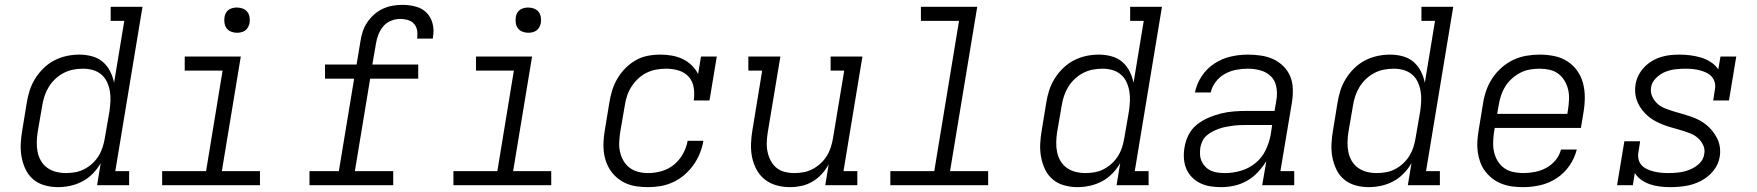

<svg xmlns="http://www.w3.org/2000/svg" viewBox="-20 -763 7240 791"><path d="M219 8Q191 8 164 0.5Q137 -7 117 -24Q97 -41 85.5 -65Q74 -89 69 -116Q64 -143 65.5 -171.5Q67 -200 72 -228L90 -338Q94 -364 102 -389.5Q110 -415 124.5 -438.5Q139 -462 159.5 -482Q180 -502 204.5 -514.5Q229 -527 255 -532.5Q281 -538 307 -538Q334 -538 359.5 -531Q385 -524 403.5 -508Q422 -492 433.5 -469.5Q445 -447 450 -422L492 -677H436V-735H567L455 -58H512V0H380L395 -91Q382 -68 362.5 -48Q343 -28 319 -15.5Q295 -3 269.5 2.5Q244 8 219 8ZM252 -50Q252 -50 252 -50Q252 -50 252 -50Q271 -50 290.5 -53.5Q310 -57 328 -66.5Q346 -76 361 -90Q376 -104 386.5 -121Q397 -138 403 -157Q409 -176 412 -195L431 -305Q434 -326 435 -347Q436 -368 432.5 -388Q429 -408 420.5 -426Q412 -444 397 -456.5Q382 -469 362.5 -474.5Q343 -480 322 -480Q301 -480 281 -476Q261 -472 242.5 -462.5Q224 -453 208 -438Q192 -423 181 -405Q170 -387 163.5 -367.5Q157 -348 154 -328L135 -218Q132 -198 131.5 -177Q131 -156 135 -136.5Q139 -117 149 -100Q159 -83 175 -71.5Q191 -60 211 -55Q231 -50 252 -50Z M648 0V-58H829L897 -472H741V-530H972L894 -58H1051V0ZM956 -628Q944 -628 932.5 -632.5Q921 -637 914 -646Q907 -655 905 -667.5Q903 -680 905 -693Q906 -701 910.5 -709.5Q915 -718 922.5 -723Q930 -728 939 -730Q948 -732 956 -732Q969 -732 980.5 -727.5Q992 -723 999 -714Q1006 -705 1008 -692.5Q1010 -680 1008 -667Q1006 -659 1001.5 -650.5Q997 -642 989.5 -637Q982 -632 973.5 -630Q965 -628 956 -628Z M1255 0V-58H1376L1439 -439H1319V-497H1449L1465 -593Q1468 -614 1474.5 -633.5Q1481 -653 1493 -671Q1505 -689 1521.5 -703.5Q1538 -718 1557.5 -727Q1577 -736 1597.5 -739.5Q1618 -743 1638 -743Q1666 -743 1692.5 -736Q1719 -729 1737 -711Q1755 -693 1762 -666.5Q1769 -640 1764 -612Q1764 -610 1763.5 -608Q1763 -606 1763 -604H1698Q1698 -605 1698.5 -606.5Q1699 -608 1699 -609Q1701 -625 1698 -640Q1695 -655 1684.5 -666Q1674 -677 1659 -681Q1644 -685 1628 -685Q1610 -685 1591 -677.5Q1572 -670 1559 -654.5Q1546 -639 1539 -621Q1532 -603 1529 -584L1514 -497H1703V-439H1505L1442 -58H1600V0Z M1848 0V-58H2029L2097 -472H1941V-530H2172L2094 -58H2251V0ZM2156 -628Q2144 -628 2132.5 -632.5Q2121 -637 2114 -646Q2107 -655 2105 -667.5Q2103 -680 2105 -693Q2106 -701 2110.5 -709.5Q2115 -718 2122.5 -723Q2130 -728 2139 -730Q2148 -732 2156 -732Q2169 -732 2180.5 -727.5Q2192 -723 2199 -714Q2206 -705 2208 -692.5Q2210 -680 2208 -667Q2206 -659 2201.5 -650.5Q2197 -642 2189.5 -637Q2182 -632 2173.5 -630Q2165 -628 2156 -628Z M2650 8Q2627 8 2605 5Q2583 2 2563 -6Q2543 -14 2526 -27.5Q2509 -41 2497 -58Q2485 -75 2477.5 -95.5Q2470 -116 2467.5 -138Q2465 -160 2466.5 -182.5Q2468 -205 2472 -228L2490 -338Q2494 -364 2501.5 -389Q2509 -414 2522.5 -437.5Q2536 -461 2555.5 -481Q2575 -501 2598.5 -514.5Q2622 -528 2648 -533Q2674 -538 2700 -538Q2724 -538 2747.5 -534Q2771 -530 2792 -520Q2813 -510 2829.5 -494Q2846 -478 2856 -458L2868 -530H2933L2903 -349H2838Q2842 -375 2838 -401.5Q2834 -428 2817.5 -446.5Q2801 -465 2776 -472.5Q2751 -480 2725 -480Q2705 -480 2684.5 -476.5Q2664 -473 2644.5 -463.5Q2625 -454 2609 -439Q2593 -424 2581.5 -406Q2570 -388 2563.5 -368.5Q2557 -349 2554 -328L2535 -218Q2532 -198 2531 -177Q2530 -156 2534.5 -136.5Q2539 -117 2549 -100Q2559 -83 2574.5 -71.5Q2590 -60 2609.5 -55Q2629 -50 2650 -50Q2678 -50 2706 -58Q2734 -66 2756.5 -84.5Q2779 -103 2793.5 -129Q2808 -155 2813 -183H2878Q2873 -156 2863 -131Q2853 -106 2837 -83.5Q2821 -61 2799.5 -42.5Q2778 -24 2753 -12.5Q2728 -1 2702 3.5Q2676 8 2650 8Z M3235 8Q3206 8 3179 0.5Q3152 -7 3131 -23.5Q3110 -40 3097 -64Q3084 -88 3078.5 -115Q3073 -142 3074 -170.5Q3075 -199 3080 -228L3120 -472H3063V-530H3195L3143 -218Q3140 -198 3139 -177.5Q3138 -157 3142 -138Q3146 -119 3155 -101.5Q3164 -84 3178.5 -72Q3193 -60 3212.5 -55Q3232 -50 3252 -50Q3252 -50 3252.5 -50Q3253 -50 3253 -50Q3272 -50 3291 -53.5Q3310 -57 3328 -66.5Q3346 -76 3361 -90Q3376 -104 3386.5 -121Q3397 -138 3403 -157Q3409 -176 3412 -195L3458 -472H3402V-530H3533L3455 -58H3512V0H3380L3394 -86Q3382 -64 3365 -45.5Q3348 -27 3326.5 -14.5Q3305 -2 3281.5 3Q3258 8 3235 8Z M3648 0V-58H3829L3931 -677H3774V-735H4006L3894 -58H4051V0Z M4419 8Q4391 8 4364 0.5Q4337 -7 4317 -24Q4297 -41 4285.5 -65Q4274 -89 4269 -116Q4264 -143 4265.5 -171.5Q4267 -200 4272 -228L4290 -338Q4294 -364 4302 -389.5Q4310 -415 4324.5 -438.5Q4339 -462 4359.5 -482Q4380 -502 4404.5 -514.5Q4429 -527 4455 -532.5Q4481 -538 4507 -538Q4534 -538 4559.5 -531Q4585 -524 4603.5 -508Q4622 -492 4633.5 -469.5Q4645 -447 4650 -422L4692 -677H4636V-735H4767L4655 -58H4712V0H4580L4595 -91Q4582 -68 4562.5 -48Q4543 -28 4519 -15.5Q4495 -3 4469.5 2.5Q4444 8 4419 8ZM4452 -50Q4452 -50 4452 -50Q4452 -50 4452 -50Q4471 -50 4490.5 -53.5Q4510 -57 4528 -66.5Q4546 -76 4561 -90Q4576 -104 4586.5 -121Q4597 -138 4603 -157Q4609 -176 4612 -195L4631 -305Q4634 -326 4635 -347Q4636 -368 4632.5 -388Q4629 -408 4620.5 -426Q4612 -444 4597 -456.5Q4582 -469 4562.5 -474.5Q4543 -480 4522 -480Q4501 -480 4481 -476Q4461 -472 4442.5 -462.5Q4424 -453 4408 -438Q4392 -423 4381 -405Q4370 -387 4363.5 -367.5Q4357 -348 4354 -328L4335 -218Q4332 -198 4331.5 -177Q4331 -156 4335 -136.5Q4339 -117 4349 -100Q4359 -83 4375 -71.5Q4391 -60 4411 -55Q4431 -50 4452 -50Z M5011 8Q4988 8 4966 4.5Q4944 1 4924.5 -8.5Q4905 -18 4890 -33.5Q4875 -49 4867 -68.5Q4859 -88 4857.5 -111Q4856 -134 4860 -156Q4864 -182 4876.5 -207Q4889 -232 4911 -249.5Q4933 -267 4958.5 -278Q4984 -289 5010.5 -295.5Q5037 -302 5063 -304Q5089 -306 5115 -306H5231L5239 -354Q5243 -380 5238 -406Q5233 -432 5215.5 -449Q5198 -466 5173 -473Q5148 -480 5121 -480Q5097 -480 5073 -475.5Q5049 -471 5027 -459Q5005 -447 4989 -426.5Q4973 -406 4968 -382H4903Q4910 -418 4931 -449.5Q4952 -481 4983.5 -501.5Q5015 -522 5050.5 -530Q5086 -538 5121 -538Q5148 -538 5175 -534Q5202 -530 5225 -519.5Q5248 -509 5266.5 -491Q5285 -473 5295 -449.5Q5305 -426 5306 -398.5Q5307 -371 5303 -344L5255 -58H5312V0H5180L5197 -99Q5182 -75 5162 -53.5Q5142 -32 5117 -18Q5092 -4 5065 2Q5038 8 5011 8ZM5027 -50Q5059 -50 5092 -59.5Q5125 -69 5152 -91Q5179 -113 5194 -144Q5209 -175 5215 -208L5221 -248H5115Q5101 -248 5087 -247.5Q5073 -247 5059 -245Q5045 -243 5031 -240.5Q5017 -238 5003 -233Q4989 -228 4976 -221.5Q4963 -215 4951.5 -205Q4940 -195 4933.5 -181.5Q4927 -168 4925 -154Q4923 -140 4924 -125Q4925 -110 4931 -97.5Q4937 -85 4947 -75Q4957 -65 4969.5 -59.5Q4982 -54 4997 -52Q5012 -50 5027 -50Z M5619 8Q5591 8 5564 0.5Q5537 -7 5517 -24Q5497 -41 5485.5 -65Q5474 -89 5469 -116Q5464 -143 5465.5 -171.5Q5467 -200 5472 -228L5490 -338Q5494 -364 5502 -389.5Q5510 -415 5524.5 -438.5Q5539 -462 5559.5 -482Q5580 -502 5604.5 -514.5Q5629 -527 5655 -532.5Q5681 -538 5707 -538Q5734 -538 5759.5 -531Q5785 -524 5803.5 -508Q5822 -492 5833.5 -469.5Q5845 -447 5850 -422L5892 -677H5836V-735H5967L5855 -58H5912V0H5780L5795 -91Q5782 -68 5762.5 -48Q5743 -28 5719 -15.5Q5695 -3 5669.5 2.5Q5644 8 5619 8ZM5652 -50Q5652 -50 5652 -50Q5652 -50 5652 -50Q5671 -50 5690.5 -53.5Q5710 -57 5728 -66.5Q5746 -76 5761 -90Q5776 -104 5786.5 -121Q5797 -138 5803 -157Q5809 -176 5812 -195L5831 -305Q5834 -326 5835 -347Q5836 -368 5832.5 -388Q5829 -408 5820.5 -426Q5812 -444 5797 -456.5Q5782 -469 5762.5 -474.5Q5743 -480 5722 -480Q5701 -480 5681 -476Q5661 -472 5642.5 -462.5Q5624 -453 5608 -438Q5592 -423 5581 -405Q5570 -387 5563.5 -367.5Q5557 -348 5554 -328L5535 -218Q5532 -198 5531.5 -177Q5531 -156 5535 -136.5Q5539 -117 5549 -100Q5559 -83 5575 -71.5Q5591 -60 5611 -55Q5631 -50 5652 -50Z M6255 8Q6232 8 6209.5 5Q6187 2 6166.5 -6Q6146 -14 6129 -27Q6112 -40 6099 -57Q6086 -74 6078.5 -94.5Q6071 -115 6068 -137Q6065 -159 6066.5 -182Q6068 -205 6072 -228L6090 -338Q6094 -365 6103.5 -391.5Q6113 -418 6129 -442Q6145 -466 6167.5 -485.5Q6190 -505 6216 -517Q6242 -529 6269.5 -533.5Q6297 -538 6324 -538Q6354 -538 6383.5 -532Q6413 -526 6437 -510.5Q6461 -495 6477.5 -472Q6494 -449 6501.5 -421Q6509 -393 6509 -362.5Q6509 -332 6504 -302L6493 -236H6138L6135 -218Q6132 -197 6131.5 -176Q6131 -155 6135.5 -135.5Q6140 -116 6150.5 -99Q6161 -82 6177 -70.5Q6193 -59 6213.5 -54.5Q6234 -50 6255 -50Q6279 -50 6303 -54.5Q6327 -59 6349.5 -71Q6372 -83 6388.5 -103Q6405 -123 6411 -147H6476Q6467 -111 6445.5 -80Q6424 -49 6392.5 -28.5Q6361 -8 6325.5 0Q6290 8 6255 8ZM6148 -294H6437L6440 -312Q6443 -332 6444 -353Q6445 -374 6440.5 -393.5Q6436 -413 6425.5 -430.5Q6415 -448 6399.5 -459.5Q6384 -471 6364 -475.5Q6344 -480 6323 -480Q6303 -480 6282.5 -476.5Q6262 -473 6243 -463Q6224 -453 6208 -438.5Q6192 -424 6181 -406Q6170 -388 6163.5 -368Q6157 -348 6154 -328Z M6861 8Q6840 8 6819 5.5Q6798 3 6778.5 -3.5Q6759 -10 6742.5 -21.5Q6726 -33 6715 -50L6707 0H6642L6672 -181H6737L6730 -136Q6727 -121 6730.5 -106.5Q6734 -92 6743.5 -82Q6753 -72 6766 -66Q6779 -60 6793 -56.5Q6807 -53 6822 -51.5Q6837 -50 6852 -50Q6874 -50 6896 -52.5Q6918 -55 6940 -63.5Q6962 -72 6980 -88.5Q6998 -105 7001 -128Q7005 -147 6997 -164.5Q6989 -182 6975.5 -194Q6962 -206 6944.5 -213Q6927 -220 6909 -225.5Q6891 -231 6872.5 -236Q6854 -241 6836.5 -247.5Q6819 -254 6802.5 -262.5Q6786 -271 6772 -282.5Q6758 -294 6746.5 -308.5Q6735 -323 6727.5 -339.5Q6720 -356 6717.5 -375Q6715 -394 6718 -414Q6721 -434 6730 -452Q6739 -470 6753 -485Q6767 -500 6785 -511Q6803 -522 6822.5 -528Q6842 -534 6861 -536Q6880 -538 6899 -538Q6922 -538 6945 -535Q6968 -532 6989 -525.5Q7010 -519 7028.5 -507Q7047 -495 7059 -477L7068 -530H7133L7103 -349H7038L7045 -394Q7048 -409 7044.5 -423Q7041 -437 7031.5 -447.5Q7022 -458 7009 -464Q6996 -470 6982.5 -473.5Q6969 -477 6954 -478.5Q6939 -480 6924 -480Q6903 -480 6881.5 -477.5Q6860 -475 6839.5 -466.5Q6819 -458 6802 -441Q6785 -424 6782 -403Q6779 -383 6786.5 -366Q6794 -349 6807.5 -336.5Q6821 -324 6838.5 -317Q6856 -310 6874 -304.5Q6892 -299 6910 -294Q6928 -289 6945.5 -283Q6963 -277 6979.5 -268.5Q6996 -260 7010 -248.5Q7024 -237 7035.5 -222.5Q7047 -208 7055 -191.5Q7063 -175 7065.5 -156Q7068 -137 7065 -118Q7060 -85 7038 -58.5Q7016 -32 6986 -17Q6956 -2 6924.5 3Q6893 8 6861 8Z"/></svg>

Font: Iosevka Slab LtExObl
Style: Regular
Weight: 300
Width: 7
Italic angle: -9°
Monospace: yes
Designer: Belleve Invis
Foundry: Belleve Invis
Version: Version 11.1.0; ttfautohint (v1.8.3)